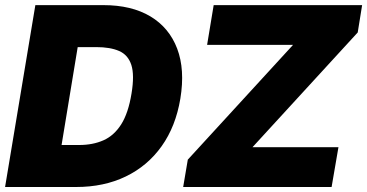

<svg xmlns="http://www.w3.org/2000/svg" viewBox="-31 -748 1468 768"><path d="M273.4 0H-10.7L110.4 -727.5H382.8Q495.1 -727.5 570.6 -682.4Q646 -637.2 677.7 -553.5Q709.5 -469.7 690.4 -353.5Q671.9 -242.2 615.5 -163.1Q559.1 -84 471.9 -42Q384.8 0 273.4 0ZM286.1 -168Q340.3 -168 382.8 -186.8Q425.3 -205.6 453.9 -250.7Q482.4 -295.9 495.1 -374Q507.3 -447.8 494.4 -488Q481.4 -528.3 445.8 -543.9Q410.2 -559.6 353.5 -559.6H279.8L215.3 -168ZM701.7 0 720.2 -109.4 1141.1 -568.4H797.4L823.7 -727.5H1417.5L1399.9 -618.2L979 -159.2H1322.8L1295.4 0Z"/></svg>

Font: Inter Tight Black
Style: Italic
Weight: 900
Italic angle: -9.39999°
Designer: Rasmus Andersson
Foundry: rsms
Version: Version 3.004; ttfautohint (v1.8.4.7-5d5b)